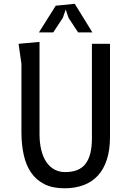

<svg xmlns="http://www.w3.org/2000/svg" viewBox="-20 -980 690 1008"><path d="M557.5 -750V-261.5Q557.5 -193.5 541.2 -142.8Q525 -92 494.2 -58.5Q463.5 -25 419 -8.2Q374.5 8.5 317.5 8.5Q256.5 8.5 213.8 -12.8Q171 -34 144 -72.8Q117 -111.5 104.8 -166Q92.5 -220.5 92.5 -286.5V-645L77.5 -750L187.5 -760V-277Q187.5 -229.5 196.8 -192.2Q206 -155 223.5 -129.2Q241 -103.5 266 -90Q291 -76.5 322.5 -76.5Q396 -76.5 429.2 -120.2Q462.5 -164 462.5 -252V-750ZM465 -810H390L340 -886L325 -930L310 -886.5L259.5 -810H184.5L272.5 -950L372.5 -960Z"/></svg>

Font: B612 Mono
Style: Regular
Weight: 400
Version: Version 1.005